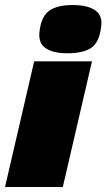

<svg xmlns="http://www.w3.org/2000/svg" viewBox="-39 -744 424 764"><path d="M229 -532Q172 -532 141.5 -553Q111 -574 119 -625Q127 -681 158.5 -702.5Q190 -724 251 -724Q310 -724 340.5 -702.5Q371 -681 363 -634Q355 -573 322.5 -552.5Q290 -532 229 -532ZM327 -500 211 0H-19L97 -500Z"/></svg>

Font: Work Sans Black
Style: Italic
Weight: 900
Italic angle: -13°
Designer: Wei Huang
Foundry: Wei Huang
Version: Version 2.009; ttfautohint (v1.8.3)